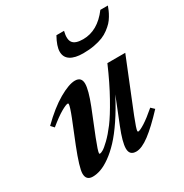

<svg xmlns="http://www.w3.org/2000/svg" viewBox="-162 -812 909 950"><g transform="rotate(-30 292.5 -337.0)"><path d="M362.3 -541Q314.9 -541 289.6 -557.4Q264.2 -573.7 264.2 -606Q264.2 -637.2 291 -685.1H334.5Q323.2 -640.6 337.9 -621.1Q352.5 -601.6 396.5 -601.6Q479.5 -601.6 542 -685.1H585Q579.6 -670.9 575.2 -660.4Q570.8 -649.9 561.3 -633.8Q551.8 -617.7 541 -606.2Q530.3 -594.7 512.9 -581.5Q495.6 -568.4 475.1 -560.1Q454.6 -551.8 425.5 -546.4Q396.5 -541 362.3 -541ZM98.1 11.2Q60.1 11.2 60.1 -27.3Q60.1 -60.1 101.6 -165.5L152.3 -291.5Q173.8 -346.2 173.8 -359.9Q173.8 -364.3 169.9 -364.3Q159.7 -364.3 130.6 -347.7Q101.6 -331.1 56.2 -293.9L39.6 -312Q106.4 -377.9 164.6 -411.4Q222.7 -444.8 257.3 -444.8Q294.4 -444.8 294.4 -406.7Q294.4 -371.6 263.7 -293L206.5 -150.4Q181.2 -85.9 181.2 -73.7Q181.2 -69.8 185.1 -69.8Q190.9 -69.8 203.1 -76.7Q215.3 -83.5 240.2 -107.4Q265.1 -131.3 293.5 -168.9Q321.8 -206.5 361.3 -277.3Q400.9 -348.1 440.4 -439.5H542.5L424.8 -147.9Q400.4 -85.9 400.4 -74.7Q400.4 -69.8 404.3 -69.8Q413.6 -69.8 441.9 -87.4Q470.2 -105 513.7 -142.6L532.2 -125Q468.8 -57.1 423.3 -22.9Q377.9 11.2 346.2 11.2Q308.1 11.2 308.1 -27.3Q308.1 -63.5 338.4 -139.2L397 -286.1Q362.8 -220.2 327.4 -167.7Q292 -115.2 261 -82.3Q230 -49.3 199.7 -27.8Q169.4 -6.3 144.8 2.4Q120.1 11.2 98.1 11.2Z"/></g></svg>

Font: Elstob
Style: Bold Italic
Weight: 700
Italic angle: -20°
Designer: Peter S. Baker
Version: Version 1.015